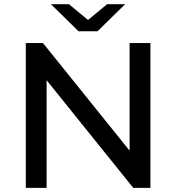

<svg xmlns="http://www.w3.org/2000/svg" viewBox="-20 -908 852 928"><path d="M104.7 -700H187.7L649.1 -126.7H606.4V-700H707V0H624L162.6 -573.3H205.3V0H104.7ZM226.3 -887.6H313.3L446.1 -777.9H364.7L497.6 -887.6H584.6L451.4 -757H359.4Z"/></svg>

Font: iiserrat Thin
Style: Regular
Weight: 100
Designer: Akira Ohta
Foundry: Akira Ohta
Version: Version 1.200;Glyphs 3.3.1 (3343)